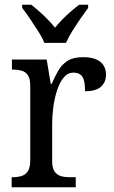

<svg xmlns="http://www.w3.org/2000/svg" viewBox="-20 -786 479 806"><path d="M29 0V-42H32Q53 -42 70 -47Q87 -52 97 -67.5Q107 -83 107 -114V-426Q107 -456 97 -470.5Q87 -485 70 -489.5Q53 -494 33 -494H30V-536H176L193 -434H197Q210 -464 225 -490Q240 -516 264 -531Q288 -546 328 -546Q377 -546 401 -526.5Q425 -507 425 -472Q425 -442 404.5 -422.5Q384 -403 337 -403Q337 -431 332.5 -448Q328 -465 317.5 -473Q307 -481 288 -481Q264 -481 247 -460Q230 -439 219.5 -406.5Q209 -374 204 -337.5Q199 -301 199 -270V-109Q199 -80 209.5 -65.5Q220 -51 236.5 -46.5Q253 -42 273 -42H298V0ZM166 -606Q157 -629 140 -655.5Q123 -682 105.5 -708Q88 -734 73 -753V-766H111Q128 -753 146 -737Q164 -721 180.5 -704Q197 -687 211 -670Q225 -687 241.5 -704Q258 -721 276.5 -737Q295 -753 312 -766H350V-753Q336 -734 318 -708Q300 -682 283.5 -655.5Q267 -629 257 -606Z"/></svg>

Font: Noto Serif SemiCondensed
Style: Regular
Weight: 400
Width: 4
Designer: Monotype Design Team
Foundry: Monotype Imaging Inc.
Version: Version 2.013